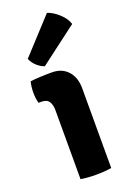

<svg xmlns="http://www.w3.org/2000/svg" viewBox="-149 -819 591 876"><g transform="rotate(-20 147.0 -380.5)"><path d="M233.5 0Q200.5 5.5 159 5.5Q118.5 5.5 84.5 0V-336Q84.5 -361 74.2 -377Q64 -393 37.5 -393H23.5Q17 -417.5 17 -443.5Q17 -456 18.5 -470.2Q20 -484.5 23.5 -497.5Q45.5 -500 68.8 -501.2Q92 -502.5 107.5 -502.5H128.5Q176.5 -502.5 205 -471.2Q233.5 -440 233.5 -387ZM200 -765.5Q227 -757 254.5 -732Q282 -707 291 -678.5L108 -540Q89.5 -545.5 71.8 -561.5Q54 -577.5 46 -598Z"/></g></svg>

Font: Signika Negative
Style: Bold
Weight: 700
Designer: Anna Giedry
Foundry: Anna Giedry
Version: Version 2.001